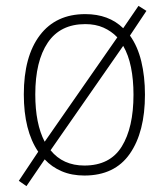

<svg xmlns="http://www.w3.org/2000/svg" viewBox="-20 -587 569 653"><path d="M473 -265Q473 -138 421.5 -64Q370 10 267 10Q224 10 190 -4.5Q156 -19 132 -45L70 46L44 28L110 -71Q61 -143 61 -266Q61 -395 115.5 -467Q170 -539 270 -539Q350 -539 399 -491L451 -567L478 -550L422 -466Q448 -430 460.5 -378.5Q473 -327 473 -265ZM100 -266Q100 -166 132 -105L379 -460Q359 -481 332 -493Q305 -505 270 -505Q185 -505 142.5 -442Q100 -379 100 -266ZM434 -265Q434 -316 425.5 -358Q417 -400 399 -431L152 -76Q194 -24 267 -24Q354 -24 394 -88.5Q434 -153 434 -265Z"/></svg>

Font: Noto Sans Ethiopic SemiCondensed ExtraLight
Style: Regular
Weight: 200
Width: 4
Designer: Monotype Design Team
Foundry: Monotype Imaging Inc.
Version: Version 2.102; ttfautohint (v1.8.4.7-5d5b)